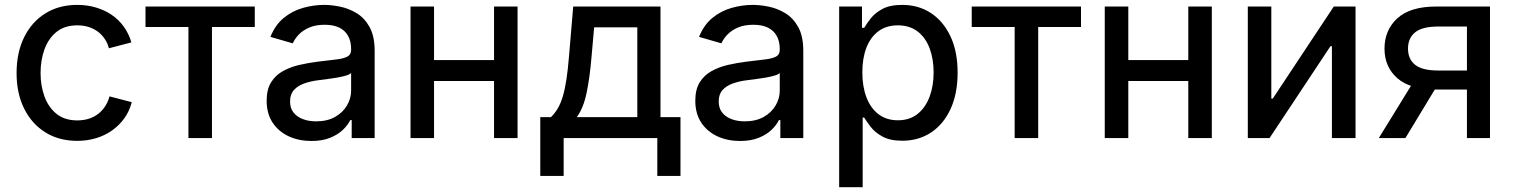

<svg xmlns="http://www.w3.org/2000/svg" viewBox="-20 -573 6280 797"><path d="M300.3 11.7Q225.1 11.7 168.5 -23.4Q111.8 -58.6 80.3 -122.1Q48.8 -185.5 48.8 -269.5Q48.8 -355 80.3 -418.7Q111.8 -482.4 168.5 -517.6Q225.1 -552.7 300.3 -552.7Q341.8 -552.7 377.9 -542Q414.1 -531.2 443.4 -511.5Q472.7 -491.7 493.7 -462.6Q514.6 -433.6 525.4 -397L432.1 -372.6Q426.8 -393.6 415 -411.1Q403.3 -428.7 386.5 -441.4Q369.6 -454.1 348.1 -460.9Q326.7 -467.8 300.8 -467.8Q248.5 -467.8 214.8 -440.7Q181.2 -413.6 164.8 -368.7Q148.4 -323.7 148.4 -270Q148.4 -216.8 164.8 -172.1Q181.2 -127.4 214.8 -100.3Q248.5 -73.2 300.8 -73.2Q327.1 -73.2 349.1 -80.3Q371.1 -87.4 388.2 -100.8Q405.3 -114.3 417 -132.6Q428.7 -150.9 434.6 -172.9L526.9 -148.9Q517.1 -110.8 495.8 -81.5Q474.6 -52.2 444.8 -31.2Q415 -10.3 378.4 0.7Q341.8 11.7 300.3 11.7Z M762.2 0V-460.9H584V-545.9H1037.6V-460.9H859.9V0Z M1272.5 12.2Q1220.7 12.2 1178.7 -7.1Q1136.7 -26.4 1111.8 -63.7Q1086.9 -101.1 1086.9 -154.8Q1086.9 -201.7 1105.2 -231.2Q1123.5 -260.7 1154.3 -277.8Q1185.1 -294.9 1222.4 -303.5Q1259.8 -312 1298.3 -316.9Q1347.2 -322.8 1377.4 -326.4Q1407.7 -330.1 1422.6 -338.4Q1437.5 -346.7 1437.5 -366.2V-369.1Q1437.5 -401.4 1425 -423.8Q1412.6 -446.3 1388.4 -458.3Q1364.3 -470.2 1327.6 -470.2Q1290.5 -470.2 1263.9 -458.7Q1237.3 -447.3 1220.5 -429.7Q1203.6 -412.1 1195.3 -393.1L1102.5 -419.9Q1122.6 -469.7 1157.7 -498.5Q1192.9 -527.3 1236.8 -540Q1280.8 -552.7 1325.7 -552.7Q1356 -552.7 1391.8 -545.4Q1427.7 -538.1 1460.4 -518.3Q1493.2 -498.5 1514.2 -460.7Q1535.2 -422.9 1535.2 -361.3V0H1439.9V-74.7H1434.1Q1424.3 -54.2 1403.6 -34.2Q1382.8 -14.2 1350.3 -1Q1317.9 12.2 1272.5 12.2ZM1292 -69.3Q1338.4 -69.3 1370.8 -87.6Q1403.3 -106 1420.4 -135.3Q1437.5 -164.6 1437.5 -196.8V-270Q1431.6 -263.7 1414.6 -258.8Q1397.5 -253.9 1375.5 -250.2Q1353.5 -246.6 1332.8 -243.9Q1312 -241.2 1299.3 -239.7Q1268.6 -235.8 1242.2 -226.3Q1215.8 -216.8 1200 -199.2Q1184.1 -181.6 1184.1 -151.9Q1184.1 -124.5 1198 -106.4Q1211.9 -88.4 1236.3 -78.9Q1260.7 -69.3 1292 -69.3Z M2054.2 -323.7V-236.8H1757.3V-323.7ZM1781.7 -545.9V0H1684.1V-545.9ZM2128.4 -545.9V0H2030.8V-545.9Z M2222.7 157.2V-86.9H2267.1Q2283.7 -103 2295.9 -124Q2308.1 -145 2316.7 -174.3Q2325.2 -203.6 2331.3 -243.7Q2337.4 -283.7 2341.8 -337.4L2359.4 -545.9H2721.7V-86.9H2804.7V157.2H2708.5V0H2319.8V157.2ZM2374.5 -86.9H2625.5V-459.5H2446.3L2435.5 -337.4Q2428.2 -250.5 2415 -187.5Q2401.9 -124.5 2374.5 -86.9Z M3051.8 12.2Q3000 12.2 2958 -7.1Q2916 -26.4 2891.1 -63.7Q2866.2 -101.1 2866.2 -154.8Q2866.2 -201.7 2884.5 -231.2Q2902.8 -260.7 2933.6 -277.8Q2964.4 -294.9 3001.7 -303.5Q3039.1 -312 3077.6 -316.9Q3126.5 -322.8 3156.7 -326.4Q3187 -330.1 3201.9 -338.4Q3216.8 -346.7 3216.8 -366.2V-369.1Q3216.8 -401.4 3204.3 -423.8Q3191.9 -446.3 3167.7 -458.3Q3143.6 -470.2 3106.9 -470.2Q3069.8 -470.2 3043.2 -458.7Q3016.6 -447.3 2999.8 -429.7Q2982.9 -412.1 2974.6 -393.1L2881.8 -419.9Q2901.9 -469.7 2937 -498.5Q2972.2 -527.3 3016.1 -540Q3060.1 -552.7 3105 -552.7Q3135.3 -552.7 3171.1 -545.4Q3207 -538.1 3239.7 -518.3Q3272.5 -498.5 3293.5 -460.7Q3314.5 -422.9 3314.5 -361.3V0H3219.2V-74.7H3213.4Q3203.6 -54.2 3182.9 -34.2Q3162.1 -14.2 3129.6 -1Q3097.2 12.2 3051.8 12.2ZM3071.3 -69.3Q3117.7 -69.3 3150.1 -87.6Q3182.6 -106 3199.7 -135.3Q3216.8 -164.6 3216.8 -196.8V-270Q3210.9 -263.7 3193.8 -258.8Q3176.8 -253.9 3154.8 -250.2Q3132.8 -246.6 3112.1 -243.9Q3091.3 -241.2 3078.6 -239.7Q3047.9 -235.8 3021.5 -226.3Q2995.1 -216.8 2979.2 -199.2Q2963.4 -181.6 2963.4 -151.9Q2963.4 -124.5 2977.3 -106.4Q2991.2 -88.4 3015.6 -78.9Q3040 -69.3 3071.3 -69.3Z M3463.4 204.1V-545.9H3558.1V-457.5H3567.4Q3576.7 -473.6 3593.8 -495.8Q3610.8 -518.1 3642.1 -535.4Q3673.3 -552.7 3725.1 -552.7Q3792.5 -552.7 3844 -519Q3895.5 -485.4 3925.3 -422.4Q3955.1 -359.4 3955.1 -271.5Q3955.1 -184.1 3925.8 -120.6Q3896.5 -57.1 3844.7 -22.9Q3793 11.2 3725.6 11.2Q3674.8 11.2 3643.3 -6.1Q3611.8 -23.4 3594.5 -46.1Q3577.1 -68.8 3567.4 -85H3561V204.1ZM3707 -73.7Q3756.3 -73.7 3789.3 -100.3Q3822.3 -127 3838.9 -171.9Q3855.5 -216.8 3855.5 -272.5Q3855.5 -327.6 3839.1 -371.8Q3822.8 -416 3789.6 -441.9Q3756.3 -467.8 3707 -467.8Q3658.7 -467.8 3626 -443.1Q3593.3 -418.5 3576.4 -374.8Q3559.6 -331.1 3559.6 -272.5Q3559.6 -213.9 3576.7 -168.9Q3593.8 -124 3626.7 -98.9Q3659.7 -73.7 3707 -73.7Z M4191.9 0V-460.9H4013.7V-545.9H4467.3V-460.9H4289.6V0Z M4936 -323.7V-236.8H4639.2V-323.7ZM4663.6 -545.9V0H4565.9V-545.9ZM5010.3 -545.9V0H4912.6V-545.9Z M5606.9 0H5508.8V-381.3H5502.9L5250 0H5159.7V-545.9H5257.3V-163.6H5263.2L5516.6 -545.9H5606.9Z M6165 0H6069.3V-462.9H5950.7Q5883.8 -462.9 5854.2 -438.7Q5824.7 -414.6 5824.7 -371.1Q5824.7 -327.6 5854.2 -304Q5883.8 -280.3 5950.2 -280.3H6109.9V-201.2H5942.9Q5834.5 -201.2 5780.8 -248Q5727.1 -294.9 5727.1 -371.1Q5727.1 -448.2 5780.5 -497.1Q5834 -545.9 5941.9 -545.9H6165ZM5814 0H5703.6L5856 -247.6H5963.9Z"/></svg>

Font: Inter Cardless
Style: Regular
Weight: 400
Designer: Rasmus Andersson
Foundry: rsms
Version: Version 4.001;git-9221beed3